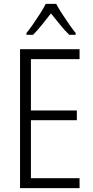

<svg xmlns="http://www.w3.org/2000/svg" viewBox="-20 -967 480 987"><path d="M389 0H83V-714H389V-663H139V-399H375V-349H139V-51H389ZM269 -947Q281 -924 299.5 -895.5Q318 -867 337 -840Q356 -813 369 -797V-788H336Q313 -810 289 -840Q265 -870 242 -898Q220 -870 195.5 -839.5Q171 -809 150 -788H116V-797Q132 -817 150.5 -843.5Q169 -870 186.5 -897.5Q204 -925 215 -947Z"/></svg>

Font: Noto Sans Lao UI Cond Light
Style: Regular
Weight: 300
Width: 3
Designer: Monotype Design Team
Foundry: Monotype Imaging Inc.
Version: Version 2.000; ttfautohint (v1.8.4.7-5d5b)